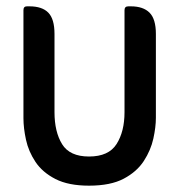

<svg xmlns="http://www.w3.org/2000/svg" viewBox="-20 -576 566 606"><path d="M261 10Q196 10 155 -11Q114 -32 92 -65Q70 -98 62 -135Q54 -172 54 -203V-544Q54 -556 65 -556H73Q113 -556 132.5 -536Q152 -516 152 -469V-222Q152 -160 176 -121Q200 -82 261 -82Q323 -82 348 -121.5Q373 -161 373 -222V-544Q373 -556 385 -556H393Q432 -556 452 -536Q472 -516 472 -469V-204Q472 -175 464 -138.5Q456 -102 434 -68Q412 -34 370.5 -12Q329 10 261 10Z"/></svg>

Font: Zain
Style: Bold
Weight: 700
Designer: Zain,Boutros
Foundry: Mobile Telecommunications Company (Zain), 2024
Version: Version 1.50; ttfautohint (v1.8.4)